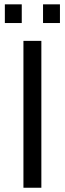

<svg xmlns="http://www.w3.org/2000/svg" viewBox="-20 -882 304 902"><path d="M90.1 0V-690H174.3V0ZM2.8 -773.8V-861.6H82.2V-773.8ZM182.2 -773.8V-861.6H261.6V-773.8Z"/></svg>

Font: Oxanium ExtraLight
Style: Regular
Weight: 200
Designer: Severin Meyer
Version: Version 2.000